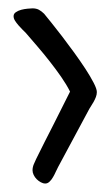

<svg xmlns="http://www.w3.org/2000/svg" viewBox="-20 -596 258 455"><path d="M209.5 -377.9Q209.5 -372.1 207.3 -366.2Q205.1 -360.4 201.9 -354.7Q198.7 -349.1 195.1 -343.5Q191.4 -337.9 189 -333L117.7 -200.2Q115.2 -195.8 112.3 -189.2Q109.4 -182.6 105.7 -176.3Q102.1 -169.9 97.4 -165.5Q92.8 -161.1 87.4 -161.1Q82 -161.1 76.7 -164.1Q71.3 -167 66.9 -171.4Q62.5 -175.8 59.8 -181.4Q57.1 -187 57.1 -192.4Q57.1 -199.7 60.1 -206.8Q63 -213.9 65.9 -219.7Q85.9 -260.3 106 -299.3Q126 -338.4 146 -378.9Q137.7 -395.5 125 -413.8Q112.3 -432.1 97.9 -450.4Q83.5 -468.8 68.6 -486.1Q53.7 -503.4 41.5 -517.6Q38.1 -521 33.2 -525.9Q28.3 -530.8 23.7 -536.1Q19 -541.5 15.6 -546.9Q12.2 -552.2 12.2 -557.6Q12.2 -563.5 17.6 -567.1Q22.9 -570.8 30.3 -572.8Q37.6 -574.7 45.2 -575.4Q52.7 -576.2 57.1 -576.2Q65.9 -576.2 72.3 -572.8Q78.6 -569.3 84.5 -563.5Q90.3 -556.6 101.8 -542.2Q113.3 -527.8 127.2 -509.8Q141.1 -491.7 155.8 -471.4Q170.4 -451.2 182.4 -432.9Q194.3 -414.6 201.9 -399.9Q209.5 -385.3 209.5 -377.9Z"/></svg>

Font: Just Another Hand
Style: Regular
Weight: 400
Designer: Astigmatic (AOETI)
Foundry: Astigmatic (AOETI)
Version: Version 1.001